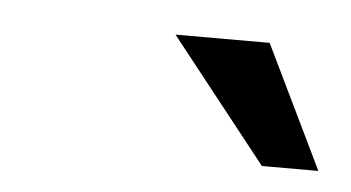

<svg xmlns="http://www.w3.org/2000/svg" viewBox="-26 -715 353 193"><g transform="rotate(5 150.0 -618.0)"><path d="M300 -556 240 -680H145L243 -556Z"/></g></svg>

Font: LT Wave Light
Style: Italic
Weight: 300
Designer: Daniel Lyons
Version: Version 2.5 (Glyphs App)